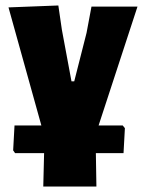

<svg xmlns="http://www.w3.org/2000/svg" viewBox="-20 -496 523 701"><path d="M138 185 141 63H35L28 53L33 -38H131L11 -469L193 -476L206 -387L241 -199H251L296 -376L314 -472H482L340 -38H428L436 -28L431 63H330L332 185Z"/></svg>

Font: Alegreya Sans Black
Style: Regular
Weight: 900
Designer: Juan Pablo del Peral
Foundry: Huerta Tipografica
Version: Version 2.007